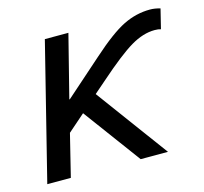

<svg xmlns="http://www.w3.org/2000/svg" viewBox="-81 -603 735 693"><g transform="rotate(-15 286.5 -256.5)"><path d="M573 -507 555 -434Q546 -437 532 -437Q489 -437 442.5 -409.5Q396 -382 312 -308L267 -269L465 0H363L205 -214L141 -158L102 0H14L141 -508H229L170 -275H172L310 -397Q386 -465 434.5 -489Q483 -513 535 -513Q553 -513 573 -507Z"/></g></svg>

Font: CST
Style: Italic
Weight: 400
Italic angle: -14°
Version: Version 1.00